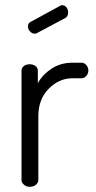

<svg xmlns="http://www.w3.org/2000/svg" viewBox="-20 -721 371 741"><path d="M63 -26V-449Q63 -459 72 -466Q81 -473 95 -473Q108 -473 117 -466Q126 -459 126 -449V-400Q144 -433 179 -456Q214 -479 260 -479H295Q305 -479 313 -470Q321 -461 321 -449Q321 -437 313 -428Q305 -419 295 -419H260Q208 -419 168 -378.5Q128 -338 128 -273V-26Q128 -16 118.5 -8Q109 0 95 0Q82 0 72.5 -8Q63 -16 63 -26ZM88 -619Q88 -632 99 -637L211 -698Q214 -701 219 -701Q230 -701 236.5 -692.5Q243 -684 243 -673Q243 -657 231 -651L124 -594Q120 -591 114 -591Q104 -591 96 -599.5Q88 -608 88 -619Z"/></svg>

Font: Terminal Dosis
Style: Regular
Weight: 400
Designer: Edgar Tolentino, Pablo Impallari, Igino Marini
Foundry: Edgar Tolentino, Pablo Impallari, Igino Marini
Version: Version 1.007